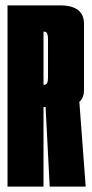

<svg xmlns="http://www.w3.org/2000/svg" viewBox="-20 -695 343 715"><path d="M8 0V-675H203.5Q292.8 -675 292.8 -605.8Q292.8 -536.5 292.8 -477.8Q292.8 -420.5 292.8 -358.5Q292.8 -296.5 204.2 -296.5H142V0ZM165.1 0 149.1 -309.2 274.9 -323.2 299.1 0ZM142 -379.5H145.8Q158.8 -379.5 158.8 -406Q158.8 -432.5 158.8 -477.8Q158.8 -523 158.8 -550Q158.8 -577 145.8 -577H142Z"/></svg>

Font: Anybody UltraCondensed Thin
Style: Regular
Weight: 100
Width: 1
Designer: Tyler Finck
Foundry: Etcetera Type Company
Version: Version 1.110